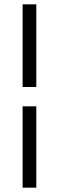

<svg xmlns="http://www.w3.org/2000/svg" viewBox="-20 -690 271 883"><path d="M84 -290V-670H147V-290ZM84 173V-201H147V173Z"/></svg>

Font: Kreon Light Light
Style: Regular
Weight: 300
Version: Version 2.002